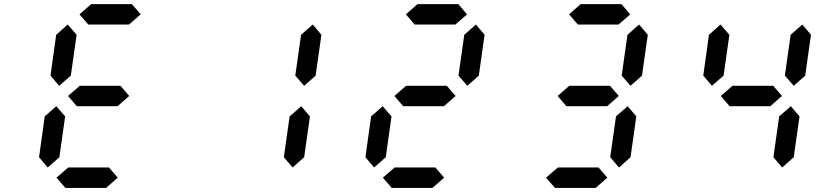

<svg xmlns="http://www.w3.org/2000/svg" viewBox="-20 -921 4039 941"><path d="M612.3 -800.8H412.6L369.6 -850.6L426.8 -900.9H626.5L669.4 -850.6ZM213.9 -100.1 171.4 -150.4 199.2 -350.6 255.9 -400.4 299.3 -350.6 271 -150.4ZM270 -500.5 227.5 -550.3 255.4 -750.5 312 -800.8 355.5 -750.5 327.1 -550.3ZM556.2 -400.4H356.4L313.5 -450.7L370.6 -500.5H570.3L613.3 -450.7ZM500 0H300.3L256.8 -50.3L314.5 -100.1H514.2L557.1 -50.3Z M1414.1 -100.1 1371.1 -150.4 1399.4 -350.6 1456.5 -400.4 1499 -350.6 1470.7 -150.4ZM1470.7 -500.5 1427.2 -550.3 1455.6 -750.5 1512.7 -800.8 1555.2 -750.5 1526.9 -550.3Z M2211.9 -800.8H2012.2L1969.2 -850.6L2026.4 -900.9H2226.1L2269 -850.6ZM1813.5 -100.1 1771 -150.4 1798.8 -350.6 1855.5 -400.4 1898.9 -350.6 1870.6 -150.4ZM2270.5 -500.5 2227.1 -550.3 2255.4 -750.5 2312.5 -800.8 2355 -750.5 2326.7 -550.3ZM2155.8 -400.4H1956.1L1913.1 -450.7L1970.2 -500.5H2169.9L2212.9 -450.7ZM2099.6 0H1899.9L1856.4 -50.3L1914.1 -100.1H2113.8L2156.7 -50.3Z M3011.7 -800.8H2812L2769 -850.6L2826.2 -900.9H3025.9L3068.8 -850.6ZM3013.7 -100.1 2970.7 -150.4 2999 -350.6 3056.2 -400.4 3098.6 -350.6 3070.3 -150.4ZM3070.3 -500.5 3026.9 -550.3 3055.2 -750.5 3112.3 -800.8 3154.8 -750.5 3126.5 -550.3ZM2955.6 -400.4H2755.9L2712.9 -450.7L2770 -500.5H2969.7L3012.7 -450.7ZM2899.4 0H2699.7L2656.2 -50.3L2713.9 -100.1H2913.6L2956.5 -50.3Z M3813.5 -100.1 3770.5 -150.4 3798.8 -350.6 3856 -400.4 3898.4 -350.6 3870.1 -150.4ZM3469.2 -500.5 3426.8 -550.3 3454.6 -750.5 3511.2 -800.8 3554.7 -750.5 3526.4 -550.3ZM3870.1 -500.5 3826.7 -550.3 3855 -750.5 3912.1 -800.8 3954.6 -750.5 3926.3 -550.3ZM3755.4 -400.4H3555.7L3512.7 -450.7L3569.8 -500.5H3769.5L3812.5 -450.7Z"/></svg>

Font: E1234
Style: Italic
Weight: 400
Italic angle: -8°
Designer: GGBotNet
Foundry: GGBotNet
Version: 1.04